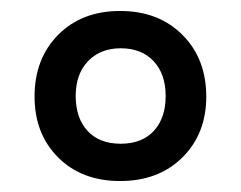

<svg xmlns="http://www.w3.org/2000/svg" viewBox="-20 -746 440 350"><path d="M199 -416Q129 -416 86 -459Q43 -502 43 -570Q43 -639 86 -682.5Q129 -726 199 -726Q269 -726 312.5 -682.5Q356 -639 356 -570Q356 -502 312.5 -459Q269 -416 199 -416ZM200 -484Q239 -484 260.5 -507.5Q282 -531 282 -571Q282 -611 260 -634.5Q238 -658 200 -658Q163 -658 140.5 -634.5Q118 -611 118 -571Q118 -531 139.5 -507.5Q161 -484 200 -484Z"/></svg>

Font: Noto Serif Myanmar SemiBold
Style: Regular
Weight: 600
Designer: Ben Mitchell and the Monotype Design Team
Foundry: Monotype Imaging Inc.
Version: Version 2.106; ttfautohint (v1.8.4.7-5d5b)